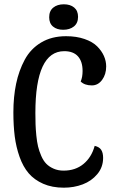

<svg xmlns="http://www.w3.org/2000/svg" viewBox="-20 -848 544 890"><path d="M275.9 -828.1Q305.7 -828.1 323.7 -813.2Q341.8 -798.3 341.8 -770Q341.8 -740.7 322.5 -725.3Q303.2 -710 272.9 -710Q243.7 -710 225.8 -724.9Q208 -739.7 208 -768.1Q208 -797.4 226.8 -812.7Q245.6 -828.1 275.9 -828.1ZM277.8 -610.8Q144 -610.8 144 -324.2Q144 -293.5 144.8 -271.5Q145.5 -249.5 148.4 -219.7Q151.4 -189.9 156.5 -168.7Q161.6 -147.5 171.4 -125Q181.2 -102.5 194.6 -88.9Q208 -75.2 228.5 -66.2Q249 -57.1 274.9 -57.1Q329.6 -57.1 366.9 -87.9Q404.3 -118.7 418.9 -171.9Q440.4 -167 449.2 -153.3Q458 -139.6 458 -116.2Q458 -73.2 431.2 -41Q404.3 -8.8 363.5 6.6Q322.8 22 275.9 22Q221.7 22 180.4 3.9Q139.2 -14.2 113 -44.7Q86.9 -75.2 70.8 -120.6Q54.7 -166 48.3 -215.8Q42 -265.6 42 -327.1Q42 -398.9 54.7 -459.7Q67.4 -520.5 94.7 -571.3Q122.1 -622.1 170.9 -651.1Q219.7 -680.2 286.1 -680.2Q334.5 -680.2 371.8 -667.2Q409.2 -654.3 430.2 -633.3Q451.2 -612.3 461.7 -588.6Q472.2 -564.9 472.2 -540Q472.2 -503.4 453.4 -477.8Q434.6 -452.1 405.8 -452.1Q372.1 -452.1 354 -470.2Q362.8 -490.2 362.8 -519Q362.8 -563 341.3 -586.9Q319.8 -610.8 277.8 -610.8Z"/></svg>

Font: Sansita Light
Style: Regular
Weight: 300
Designer: Pablo Cosgaya
Foundry: Omnibus-Type
Version: Version 1.006;hotconv 1.0.109;makeotfexe 2.5.65596